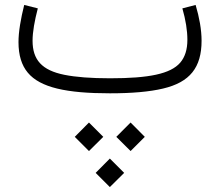

<svg xmlns="http://www.w3.org/2000/svg" viewBox="-20 -382 900 786"><path d="M726.6 -347.7C740.2 -300.3 747.1 -257.3 747.1 -218.8C747.1 -179.2 737.3 -148.4 717.8 -125.5C678.2 -79.6 589.8 -61.5 430.2 -61.5C352.1 -61.5 290 -66.4 243.7 -75.7C151.4 -94.2 113.3 -137.2 113.3 -215.3C113.3 -251 121.6 -297.4 134.8 -347.7L79.1 -361.8C64.9 -304.7 55.7 -252 55.7 -209.5C55.7 -156.2 68.4 -114.7 93.8 -84.5C144.5 -23.4 252.4 0 430.2 0C520 0 592.3 -6.3 647.5 -19.5C757.3 -45.4 805.2 -105.5 805.2 -215.3C805.2 -260.7 795.9 -311 780.8 -361.8ZM514.6 236.3 572.8 178.2 514.6 119.6 456.1 178.2ZM344.2 236.3 402.8 178.2 344.2 119.6 286.1 178.2ZM429.7 383.8 488.3 325.7 429.7 267.1 371.6 325.7Z"/></svg>

Font: Estedad Light
Style: Regular
Weight: 300
Designer: Amin Abedi
Version: Version 7.3